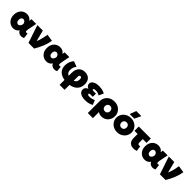

<svg xmlns="http://www.w3.org/2000/svg" viewBox="563 -2923 5284 5284"><g transform="rotate(45 3205.0 -281.0)"><path d="M272.5 15Q206 15 149.2 -17.5Q92.5 -50 58 -111.5Q23.5 -173 23.5 -260Q23.5 -325.5 43.2 -376.8Q63 -428 97.2 -463.2Q131.5 -498.5 176 -516.8Q220.5 -535 270.5 -535Q305.5 -535 337.5 -525.5Q369.5 -516 396.2 -496.2Q423 -476.5 442.5 -445L455.5 -520H638.5L588.5 -260Q582 -226.5 582 -204.2Q582 -182 590 -170.8Q598 -159.5 615 -158Q632 -156.5 659.5 -164L676.5 -8.5Q630 16 581.8 15Q533.5 14 495.8 -9.2Q458 -32.5 443.5 -75Q410.5 -30 369 -7.5Q327.5 15 272.5 15ZM296.5 -155Q316 -155 335.2 -166.8Q354.5 -178.5 369.2 -203.8Q384 -229 389.5 -269Q387 -287 381.2 -302Q375.5 -317 366.8 -328.8Q358 -340.5 347 -348.5Q336 -356.5 323.5 -360.8Q311 -365 297.5 -365Q274 -365 256 -352.5Q238 -340 227.8 -316.8Q217.5 -293.5 217.5 -261Q217.5 -208.5 242 -181.8Q266.5 -155 296.5 -155Z M858 0 684 -520H897L1003.5 -109L957.5 -149.5Q986 -198 1008.2 -262.8Q1030.5 -327.5 1046 -397.2Q1061.5 -467 1070.5 -529.5L1274 -497.5Q1254 -372.5 1201.8 -244.5Q1149.5 -116.5 1078 0Z M1562.5 15Q1496 15 1439.2 -17.5Q1382.5 -50 1348 -111.5Q1313.5 -173 1313.5 -260Q1313.5 -325.5 1333.2 -376.8Q1353 -428 1387.2 -463.2Q1421.5 -498.5 1466 -516.8Q1510.5 -535 1560.5 -535Q1595.5 -535 1627.5 -525.5Q1659.5 -516 1686.2 -496.2Q1713 -476.5 1732.5 -445L1745.5 -520H1928.5L1878.5 -260Q1872 -226.5 1872 -204.2Q1872 -182 1880 -170.8Q1888 -159.5 1905 -158Q1922 -156.5 1949.5 -164L1966.5 -8.5Q1920 16 1871.8 15Q1823.5 14 1785.8 -9.2Q1748 -32.5 1733.5 -75Q1700.5 -30 1659 -7.5Q1617.5 15 1562.5 15ZM1586.5 -155Q1606 -155 1625.2 -166.8Q1644.5 -178.5 1659.2 -203.8Q1674 -229 1679.5 -269Q1677 -287 1671.2 -302Q1665.5 -317 1656.8 -328.8Q1648 -340.5 1637 -348.5Q1626 -356.5 1613.5 -360.8Q1601 -365 1587.5 -365Q1564 -365 1546 -352.5Q1528 -340 1517.8 -316.8Q1507.5 -293.5 1507.5 -261Q1507.5 -208.5 1532 -181.8Q1556.5 -155 1586.5 -155Z M2280 210.5V-257Q2280 -340 2308.8 -402.5Q2337.5 -465 2392.2 -500Q2447 -535 2525 -535Q2640 -535 2700.5 -470Q2761 -405 2761 -296Q2761 -193 2714.5 -121.5Q2668 -50 2581.8 -12.8Q2495.5 24.5 2376 24.5Q2252.5 24.5 2169.8 -11.2Q2087 -47 2045.5 -113.8Q2004 -180.5 2004 -273Q2004 -323.5 2015.5 -370.2Q2027 -417 2048.8 -457.5Q2070.5 -498 2100.5 -530L2259.5 -470Q2226 -431.5 2209.5 -385.8Q2193 -340 2193 -292.5Q2193 -202.5 2240.8 -166.2Q2288.5 -130 2381 -130Q2440.5 -130 2482.2 -147Q2524 -164 2546 -199.8Q2568 -235.5 2568 -291Q2568 -327.5 2555.8 -346.2Q2543.5 -365 2518 -365Q2496.5 -365 2485.2 -348.2Q2474 -331.5 2474 -300V210Z M3072 15Q2953.5 15 2885.8 -28.2Q2818 -71.5 2818 -150Q2818 -192 2843.5 -224.2Q2869 -256.5 2917 -273Q2873.5 -290 2850.8 -318.5Q2828 -347 2828 -388Q2828 -432 2858 -465Q2888 -498 2943.2 -516.5Q2998.5 -535 3073 -535Q3144 -535 3198.8 -522.8Q3253.5 -510.5 3308 -482L3244 -342Q3214.5 -363.5 3176.8 -374.8Q3139 -386 3098 -386Q3071.5 -386 3053 -382Q3034.5 -378 3024.8 -370.5Q3015 -363 3015 -351.5Q3015 -338 3028.5 -332Q3042 -326 3071 -326H3158V-202H3079Q3058 -202 3044 -199.2Q3030 -196.5 3023 -190.2Q3016 -184 3016 -173Q3016 -154.5 3036.8 -146.2Q3057.5 -138 3096 -138Q3140 -138 3180.8 -148.2Q3221.5 -158.5 3261 -180L3317 -46Q3270 -16 3209 -0.5Q3148 15 3072 15Z M3376.5 210V-247Q3376.5 -330 3414 -395Q3451.5 -460 3518.8 -497.5Q3586 -535 3675.5 -535Q3762.5 -535 3828.8 -497.5Q3895 -460 3932.2 -397.5Q3969.5 -335 3969.5 -260Q3969.5 -201 3950.2 -151Q3931 -101 3896 -63.8Q3861 -26.5 3813.2 -5.8Q3765.5 15 3708.5 15Q3672 15 3638.5 5Q3605 -5 3575.5 -26V210ZM3675.5 -155Q3704 -155 3726.8 -167.8Q3749.5 -180.5 3762.5 -204Q3775.5 -227.5 3775.5 -260Q3775.5 -292.5 3762.2 -316Q3749 -339.5 3726.2 -352.2Q3703.5 -365 3675.5 -365Q3647.5 -365 3624.8 -352.2Q3602 -339.5 3588.8 -316Q3575.5 -292.5 3575.5 -260Q3575.5 -227.5 3588.5 -204Q3601.5 -180.5 3624.2 -167.8Q3647 -155 3675.5 -155Z M4315.5 15Q4228.5 15 4162.2 -22.5Q4096 -60 4058.8 -122.5Q4021.5 -185 4021.5 -260Q4021.5 -314 4042.8 -363.5Q4064 -413 4103.2 -451.5Q4142.5 -490 4196.5 -512.5Q4250.5 -535 4315.5 -535Q4402.5 -535 4468.8 -497.5Q4535 -460 4572.2 -397.5Q4609.5 -335 4609.5 -260Q4609.5 -206 4588.2 -156.5Q4567 -107 4527.8 -68.5Q4488.5 -30 4434.8 -7.5Q4381 15 4315.5 15ZM4315.5 -155Q4343.5 -155 4366.2 -167.8Q4389 -180.5 4402.2 -204Q4415.5 -227.5 4415.5 -260Q4415.5 -292.5 4402.5 -316Q4389.5 -339.5 4366.8 -352.2Q4344 -365 4315.5 -365Q4287 -365 4264.2 -352.2Q4241.5 -339.5 4228.5 -316Q4215.5 -292.5 4215.5 -260Q4215.5 -227.5 4228.8 -204Q4242 -180.5 4264.8 -167.8Q4287.5 -155 4315.5 -155ZM4211.5 -585 4281.5 -772H4479.5L4391.5 -585Z M4948.5 14Q4892 14 4848.2 -8.2Q4804.5 -30.5 4779.5 -76.2Q4754.5 -122 4754.5 -192V-352H4631.5V-520H5100.5V-352H4954.5V-219Q4954.5 -185.5 4968.2 -171.2Q4982 -157 5004.5 -157Q5013 -157 5022.5 -159Q5032 -161 5042.5 -164L5068.5 -7Q5037 3.5 5006.8 8.8Q4976.5 14 4948.5 14Z M5387.5 15Q5321 15 5264.2 -17.5Q5207.5 -50 5173 -111.5Q5138.5 -173 5138.5 -260Q5138.5 -325.5 5158.2 -376.8Q5178 -428 5212.2 -463.2Q5246.5 -498.5 5291 -516.8Q5335.5 -535 5385.5 -535Q5420.5 -535 5452.5 -525.5Q5484.5 -516 5511.2 -496.2Q5538 -476.5 5557.5 -445L5570.5 -520H5753.5L5703.5 -260Q5697 -226.5 5697 -204.2Q5697 -182 5705 -170.8Q5713 -159.5 5730 -158Q5747 -156.5 5774.5 -164L5791.5 -8.5Q5745 16 5696.8 15Q5648.5 14 5610.8 -9.2Q5573 -32.5 5558.5 -75Q5525.5 -30 5484 -7.5Q5442.5 15 5387.5 15ZM5411.5 -155Q5431 -155 5450.2 -166.8Q5469.5 -178.5 5484.2 -203.8Q5499 -229 5504.5 -269Q5502 -287 5496.2 -302Q5490.5 -317 5481.8 -328.8Q5473 -340.5 5462 -348.5Q5451 -356.5 5438.5 -360.8Q5426 -365 5412.5 -365Q5389 -365 5371 -352.5Q5353 -340 5342.8 -316.8Q5332.5 -293.5 5332.5 -261Q5332.5 -208.5 5357 -181.8Q5381.5 -155 5411.5 -155Z M5973 0 5799 -520H6012L6118.5 -109L6072.5 -149.5Q6101 -198 6123.2 -262.8Q6145.5 -327.5 6161 -397.2Q6176.5 -467 6185.5 -529.5L6389 -497.5Q6369 -372.5 6316.8 -244.5Q6264.5 -116.5 6193 0Z"/></g></svg>

Font: Geologica Roman Black
Style: Regular
Weight: 900
Designer: Sindre Bremnes, Frode Helland
Foundry: Monokrom Skriftforlag AS
Version: Version 1.010;gftools[0.9.28]